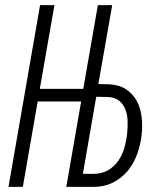

<svg xmlns="http://www.w3.org/2000/svg" viewBox="-20 -731 627 751"><path d="M135.7 -383.3H305.7L362.8 -710.9H418.9L364.7 -402.3L404.3 -401.4Q445.3 -399.9 472.2 -382.3Q499 -364.7 514.2 -337.4Q529.3 -310.1 533.7 -275.4Q538.1 -240.7 534.2 -205.1Q529.8 -164.6 516.1 -127.2Q502.4 -89.8 478.5 -61.5Q454.6 -33.2 420.7 -16.4Q386.7 0.5 342.3 0H239.3L297.4 -334H127.4L69.3 0H13.2L136.7 -710.9H192.9ZM356.4 -352.5 304.2 -51.3 344.7 -50.8Q378.4 -51.3 401.9 -64.7Q425.3 -78.1 440.9 -99.6Q456.5 -121.1 465.1 -148.9Q473.6 -176.8 477.1 -206.1Q479.5 -229 479.2 -253.9Q479 -278.8 471.7 -299.8Q464.4 -320.8 448.2 -335.2Q432.1 -349.6 403.3 -351.6Z"/></svg>

Font: Roboto Mono Light
Style: Italic
Weight: 300
Designer: Google
Version: Version 2.000985; 2015; ttfautohint (v1.3)